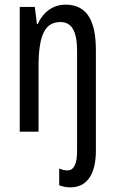

<svg xmlns="http://www.w3.org/2000/svg" viewBox="-20 -567 496 827"><path d="M283 240C358 240 393 179 393 82V-350C393 -470 360 -547 262 -547C210 -547 166 -516 143 -464H139L130 -537H65V0H146V-279C146 -420 175 -472 241 -472C290 -472 312 -430 312 -348V83C312 140 298 167 270 167C259 167 247 164 235 159V231C250 237 266 240 283 240Z"/></svg>

Font: Noto Sans Lao Looped ExtraCondensed
Style: Regular
Weight: 400
Width: 2
Designer: Mark Frömberg, Ben Mitchell
Foundry: The Fontpad Ltd
Version: Version 1.002